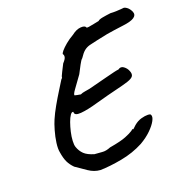

<svg xmlns="http://www.w3.org/2000/svg" viewBox="-125 -779 898 928"><g transform="rotate(-20 323.5 -315.0)"><path d="M236 34Q205 32 176.5 12.5Q148 -7 122 -25Q105 -42 95.5 -61.5Q86 -81 81 -113Q77 -132 81 -162Q85 -192 94 -223Q103 -254 111 -272Q123 -300 141.5 -332.5Q160 -365 178.5 -394.5Q197 -424 208 -442Q215 -449 214.5 -449.5Q214 -450 214 -450Q214 -455 224.5 -475.5Q235 -496 243 -512Q258 -528 260 -538Q262 -548 257 -554Q255 -558 265 -570Q275 -582 293.5 -597.5Q312 -613 335 -626Q359 -645 381.5 -646.5Q404 -648 408 -637Q408 -634 419.5 -635.5Q431 -637 446.5 -640.5Q462 -644 474 -646Q479 -652 497.5 -655.5Q516 -659 541 -662Q554 -661 569 -661.5Q584 -662 595 -663Q606 -664 606 -664Q613 -666 625 -657.5Q637 -649 645 -631Q652 -613 635.5 -601.5Q619 -590 578 -585Q548 -581 529.5 -578.5Q511 -576 491 -572.5Q471 -569 436 -561Q411 -556 394.5 -551.5Q378 -547 365.5 -537Q353 -527 338 -504Q331 -499 320 -478Q309 -457 298 -436Q270 -397 254 -375Q238 -353 242 -348Q242 -348 255 -345Q268 -342 272 -342Q282 -347 296.5 -349Q311 -351 320 -353Q382 -369 413.5 -377Q445 -385 459.5 -388.5Q474 -392 484 -393Q498 -404 512.5 -393.5Q527 -383 533 -367Q540 -350 533.5 -340Q527 -330 504.5 -322.5Q482 -315 440 -305Q398 -295 333 -277Q278 -261 242.5 -258Q207 -255 209 -275Q202 -279 193.5 -267Q185 -255 177.5 -234Q170 -213 164.5 -189Q159 -165 158 -144Q157 -123 161 -112Q169 -89 185 -73.5Q201 -58 235 -48Q255 -47 274 -45Q293 -43 317 -53Q376 -63 402.5 -74Q429 -85 434 -89Q442 -93 444.5 -96Q447 -99 452 -99Q449 -94 454.5 -98.5Q460 -103 470 -113Q488 -128 508 -133.5Q528 -139 542 -138.5Q556 -138 557 -133Q563 -123 552.5 -103Q542 -83 518.5 -60Q495 -37 462 -18Q409 10 347 21.5Q285 33 236 34Z"/></g></svg>

Font: Caveat SemiBold
Style: Regular
Weight: 600
Designer: Pablo Impallari
Foundry: Pablo Impallari
Version: Version 2.000